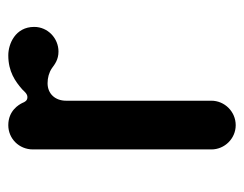

<svg xmlns="http://www.w3.org/2000/svg" viewBox="-82 -488 580 456"><g transform="rotate(-90 208.0 -260.0)"><path d="M304.7 -530.3C265.6 -530.3 242.7 -513.7 223.6 -497.1C217.8 -491.2 212.9 -484.9 205.1 -484.9C196.8 -484.9 193.8 -491.2 191.4 -497.1C187.5 -504.9 173.3 -530.3 138.7 -530.3C106.9 -530.3 81.1 -504.9 81.1 -471.7V-47.9C81.1 -16.6 106.9 9.8 138.7 9.8C170.9 9.8 196.8 -16.6 196.8 -47.9V-393.1C196.8 -418.5 212.9 -437 238.3 -437C251.5 -437 263.7 -433.6 273.9 -426.8C283.2 -419.9 294.4 -411.1 313.5 -411.1C345.2 -411.1 372.1 -436.5 372.1 -468.8C372.1 -513.7 331.5 -530.3 304.7 -530.3Z"/></g></svg>

Font: Supermercado One
Style: Regular
Weight: 400
Designer: James Grieshaber
Foundry: James Grieshaber
Version: Version 1.002